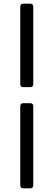

<svg xmlns="http://www.w3.org/2000/svg" viewBox="-20 -770 290 1040"><path d="M89.8 -734.4V-313.5C89.8 -303.7 95.7 -297.9 105.5 -297.9H144.5C154.3 -297.9 160.2 -303.7 160.2 -313.5V-734.4C160.2 -744.1 154.3 -750 144.5 -750H105.5C95.7 -750 89.8 -744.1 89.8 -734.4ZM89.8 -195.3V234.4C89.8 244.1 95.7 250 105.5 250H144.5C154.3 250 160.2 244.1 160.2 234.4V-195.3C160.2 -205.1 154.3 -210.9 144.5 -210.9H105.5C95.7 -210.9 89.8 -205.1 89.8 -195.3Z"/></svg>

Font: Ed Sans Neue Medium
Style: Regular
Weight: 500
Designer: Stephen Hutchings
Version: Version 1.004;PS 001.004;hotconv 1.0.88;makeotf.lib2.5.64775